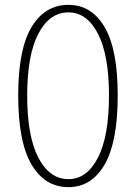

<svg xmlns="http://www.w3.org/2000/svg" viewBox="-20 -758 561 791"><path d="M262 13Q165 13 110 -80Q55 -173 55 -365Q55 -555 110 -646.5Q165 -738 262 -738Q357 -738 411 -646.5Q465 -555 465 -365Q465 -173 411 -80Q357 13 262 13ZM262 -20Q338 -20 383.5 -108.5Q429 -197 429 -365Q429 -531 383.5 -619Q338 -707 262 -707Q184 -707 138 -619Q92 -531 92 -365Q92 -197 138 -108.5Q184 -20 262 -20Z"/></svg>

Font: Kinto Sans Thin
Style: Regular
Weight: 100
Designer: Authors: Ryoko NISHIZUKA  (kana & ideographs); Paul D. Hunt (Latin, Greek & Cyrillic); Wenlong ZHANG  (bopomofo); Sandol
Foundry: Adobe Systems Incorporated, ookami Inc.
Version: Version 0.001